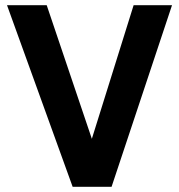

<svg xmlns="http://www.w3.org/2000/svg" viewBox="-20 -720 690 740"><path d="M7 -700H160L334 -185L495 -700H643L410 0H260Z"/></svg>

Font: Golos UI VF
Style: Regular
Weight: 400
Designer: A.Korolkova, Vitaly Kuzmin
Foundry: ParaType Ltd
Version: Version 2.000